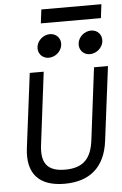

<svg xmlns="http://www.w3.org/2000/svg" viewBox="-61 -946 635 1000"><g transform="rotate(-5 257.0 -446.5)"><path d="M508 -904H194L185 -832H499ZM372 -711C368 -677 392 -650 426 -650C460 -650 492 -677 496 -711C500 -745 476 -772 442 -772C408 -772 376 -745 372 -711ZM157 -711C153 -677 177 -650 211 -650C245 -650 277 -677 281 -711C285 -745 261 -772 227 -772C193 -772 161 -745 157 -711ZM441 -580 394 -202C382 -107 339 -62 245 -62C151 -62 119 -108 131 -202L178 -580H105L56 -192C39 -58 103 11 236 11C369 11 448 -58 465 -192L514 -580Z"/></g></svg>

Font: Charger
Style: It
Weight: 400
Designer: Jasper
Foundry: Cannot Into Space Fonts
Version: Version 0.98